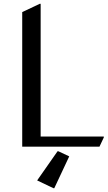

<svg xmlns="http://www.w3.org/2000/svg" viewBox="-20 -777 572 1017"><path d="M97.7 0V-712.9L190.4 -756.8H195.3V-53.7H529.8V-48.8L506.8 0ZM267.6 219.7H262.7L176.8 178.7L284.7 24.4H289.6L346.7 51.3Z"/></svg>

Font: Nova Slim
Style: Book
Weight: 400
Version: Version 2.000